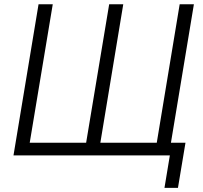

<svg xmlns="http://www.w3.org/2000/svg" viewBox="-20 -748 977 924"><path d="M165.5 -727.5H233.9L123 -61H394.5L505.4 -727.5H573.2L462.9 -61H734.4L844.7 -727.5H913.1L792.5 0H44.9ZM771.5 156.2 797.4 0H755.4L765.6 -61H872.6L836.4 156.2Z"/></svg>

Font: Inter 20pt Light
Style: Italic
Weight: 300
Italic angle: -9.3988°
Version: Version 4.001;git-66647c0bb